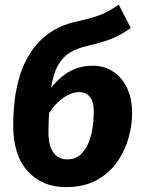

<svg xmlns="http://www.w3.org/2000/svg" viewBox="-20 -780 613 818"><path d="M375.8 -500Q423.2 -500 460.9 -475.9Q498.6 -451.7 520.8 -406.3Q542.9 -360.8 542.9 -296.5Q542.9 -246.6 527.6 -192.1Q512.3 -137.6 479 -89.9Q445.8 -42.2 391.9 -12.5Q338 17.2 260.4 17.2Q160.7 17.2 98.5 -50.1Q36.3 -117.4 36.3 -246.6Q36.3 -293.7 42 -346.9Q47.6 -400.2 63.5 -453.9Q79.3 -507.6 109.3 -554.7Q139.2 -601.9 187.3 -637.1Q235.4 -672.3 306.3 -688.3Q353.1 -698.9 382.9 -708Q412.6 -717.2 435.7 -729.3Q458.9 -741.5 485.9 -760.5L537.1 -660.8Q511.5 -642.3 485.6 -628.8Q459.8 -615.4 428.3 -604.9Q396.9 -594.4 352.9 -584.7Q312.5 -575.7 280.8 -557.6Q249.2 -539.5 228.3 -503.7Q207.5 -468 197.4 -405.6Q220 -434.3 246.5 -455.6Q272.9 -476.9 305.1 -488.4Q337.4 -500 375.8 -500ZM265.9 -101Q300.2 -101 322.3 -120.6Q344.4 -140.2 356.9 -171Q369.4 -201.9 374.5 -236.4Q379.6 -270.9 379.6 -301.7Q379.6 -348.3 362.4 -368Q345.2 -387.6 316.5 -387.6Q295.5 -387.6 272.8 -376.8Q250 -366 228.6 -346.1Q207.2 -326.1 189 -298.4Q188 -279.1 187.2 -258.3Q186.4 -237.5 186.4 -214.8Q186.4 -160.8 207 -130.9Q227.6 -101 265.9 -101Z"/></svg>

Font: Fira Sans Variable
Style: Italic
Weight: 397
Italic angle: -8°
Designer: Carrois Corporate & Edenspiekermann AG
Foundry: Carrois Corporate GbR & Edenspiekermann AG
Version: Version 4.202